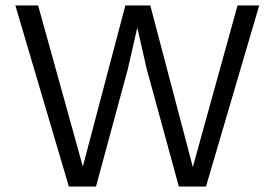

<svg xmlns="http://www.w3.org/2000/svg" viewBox="-20 -680 1001 700"><path d="M231 0 36 -660H119L282 -73L437 -660H528L683 -71L846 -660H925L731 0H632L515 -428L481 -577H480L446 -428L330 0Z"/></svg>

Font: Work Sans
Style: Regular
Weight: 400
Designer: Wei Huang
Foundry: Wei Huang
Version: Version 2.006; ttfautohint (v1.8.1.43-b0c9)